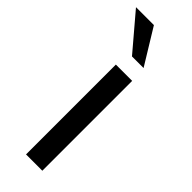

<svg xmlns="http://www.w3.org/2000/svg" viewBox="-262 -712 732 732"><g transform="rotate(45 104.0 -346.5)"><path d="M161.1 0H73.2V-484.4H161.1ZM-27.3 -693.4H69.3L157.2 -549.8H94.7Z"/></g></svg>

Font: ImmaginiFont
Style: Regular
Weight: 400
Version: Version 1.0